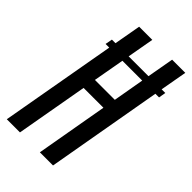

<svg xmlns="http://www.w3.org/2000/svg" viewBox="-233 -745 815 815"><g transform="rotate(45 174.5 -337.5)"><path d="M47 -522.5 53 -554.5H74.5L96 -675H175L153.5 -554.5H272.5L294 -675H373L351.5 -554.5H373.5L368 -522.5H346L254 0H175L232 -324.5H113L55.5 0H-23.5L69 -522.5ZM267 -522.5H148L123 -382.5H242.5Z"/></g></svg>

Font: Anybody Condensed Regular
Style: Italic
Weight: 400
Width: 3
Italic angle: -10°
Designer: Tyler Finck
Foundry: Etcetera Type Company
Version: Version 1.010; ttfautohint (v1.8.3) -l 8 -r 50 -G 200 -x 14 